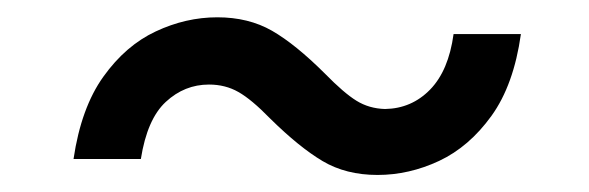

<svg xmlns="http://www.w3.org/2000/svg" viewBox="-20 -400 684 223"><path d="M65.4 -215.3Q74.2 -274.9 100.1 -311Q126 -347.2 160.9 -363.5Q195.8 -379.9 232.4 -379.9Q268.6 -379.9 295.9 -364.3Q323.2 -348.6 357.4 -314.5Q379.4 -292 394 -283Q408.7 -273.9 427.2 -273.4Q458 -273.9 479.5 -295.9Q501 -317.9 506.8 -360.4H585Q576.7 -301.3 550.8 -265.4Q524.9 -229.5 490 -213.1Q455.1 -196.8 418.5 -196.8Q381.8 -196.8 354.7 -212.9Q327.6 -229 293.9 -262.2Q272 -284.7 256.8 -293.2Q241.7 -301.8 222.7 -301.8Q194.3 -301.8 172.6 -281.7Q150.9 -261.7 143.6 -215.3Z"/></svg>

Font: Inter 24pt
Style: Italic
Weight: 400
Italic angle: -9.3988°
Designer: Rasmus Andersson
Foundry: rsms
Version: Version 4.001;git-66647c0bb